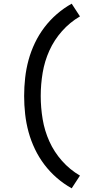

<svg xmlns="http://www.w3.org/2000/svg" viewBox="-20 -861 540 1042"><path d="M369 161Q326 137 288.5 104.5Q251 72 221 32.5Q191 -7 169.5 -52Q148 -97 135 -144.5Q122 -192 116.5 -241.5Q111 -291 111 -340Q111 -389 116.5 -438.5Q122 -488 135 -535.5Q148 -583 169.5 -628Q191 -673 221 -712.5Q251 -752 288.5 -784.5Q326 -817 369 -841L414 -772Q359 -740 316.5 -692Q274 -644 248 -586.5Q222 -529 211.5 -466Q201 -403 201 -340Q201 -277 211.5 -214Q222 -151 248 -93.5Q274 -36 316.5 12Q359 60 414 92Z"/></svg>

Font: Iosevka Custom Medium
Style: Regular
Weight: 500
Monospace: yes
Designer: Belleve Invis
Foundry: Belleve Invis
Version: Version 32.5.0; ttfautohint (v1.8.4)